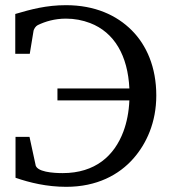

<svg xmlns="http://www.w3.org/2000/svg" viewBox="-20 -707 663 742"><path d="M39 -653V-499H95L109 -584C110 -595 118 -606 126 -610C155 -624 191 -635 235 -635C268 -635 299 -629 328 -618C422 -582 474 -492 480 -365H202V-319H480C478 -274 470 -234 457 -199C422 -105 348 -38 222 -38C187 -38 119 -42 117 -72L94 -178H40V-20C95 -1 161 15 236 15C354 15 440 -31 496 -95C546 -152 584 -234 584 -338C584 -448 546 -533 489 -590C431 -648 347 -687 235 -687C159 -687 100 -671 39 -653Z"/></svg>

Font: Veleka
Style: Regular
Weight: 400
Designer: Stefan Peev, Context Ltd, 2016; SIL International, 1997-2014.
Foundry: Stefan Peev, Context Ltd, 2016
Version: Version 1.000